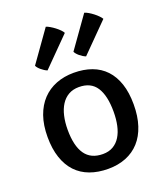

<svg xmlns="http://www.w3.org/2000/svg" viewBox="-145 -879 836 983"><g transform="rotate(-20 273.0 -387.5)"><path d="M37.1 -249.5Q37.1 -314 54.4 -363.3Q71.8 -412.6 103.3 -445.8Q134.8 -479 178.5 -496.1Q222.2 -513.2 274.9 -513.2Q329.1 -513.2 372.6 -497.3Q416 -481.4 446.3 -449.2Q476.6 -417 492.7 -368.9Q508.8 -320.8 508.8 -256.3Q508.8 -191.9 492.4 -142.1Q476.1 -92.3 445.6 -58.6Q415 -24.9 371.8 -7.6Q328.6 9.8 274.9 9.8Q219.2 9.8 175 -6.6Q130.9 -22.9 100.3 -55.4Q69.8 -87.9 53.5 -136.5Q37.1 -185.1 37.1 -249.5ZM274.9 -70.8Q307.1 -70.8 330.8 -84.7Q354.5 -98.6 369.6 -123.3Q384.8 -147.9 392.1 -181.9Q399.4 -215.8 399.4 -256.3Q399.4 -343.8 369.6 -389.6Q339.8 -435.5 274.9 -435.5Q242.2 -435.5 218 -421.6Q193.8 -407.7 178 -382.8Q162.1 -357.9 154.3 -323.7Q146.5 -289.6 146.5 -249.5Q146.5 -161.1 178 -116Q209.5 -70.8 274.9 -70.8ZM153.8 -570.3Q146 -573.2 137.9 -578.4Q129.9 -583.5 122.6 -589.6Q115.2 -595.7 109.6 -602.3Q104 -608.9 101.6 -614.7L221.7 -783.7Q230.5 -781.2 242.9 -773.9Q255.4 -766.6 267.6 -757.3Q279.8 -748 289.6 -738Q299.3 -728 302.7 -720.7ZM363.8 -570.3Q356 -573.2 347.7 -578.4Q339.4 -583.5 332 -589.6Q324.7 -595.7 319.1 -602.3Q313.5 -608.9 311 -614.7L431.2 -783.7Q440.4 -781.2 452.9 -773.9Q465.3 -766.6 477.3 -757.3Q489.3 -748 499 -738Q508.8 -728 512.7 -720.7Z"/></g></svg>

Font: Basic
Style: Regular
Weight: 400
Designer: Magnus Gaarde
Foundry: Magnus Gaarde
Version: Version 1.003; ttfautohint (v1.1) -l 6 -r 16 -G 0 -x 16 -D l